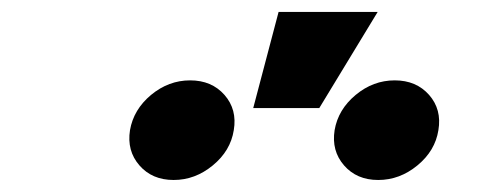

<svg xmlns="http://www.w3.org/2000/svg" viewBox="-20 -907 803 318"><path d="M267.6 -608.9Q231.9 -608.9 210.9 -633.1Q189.9 -657.2 195.3 -691.4Q201.2 -725.6 230.2 -749.8Q259.3 -773.9 294.9 -773.9Q330.6 -773.9 351.8 -749.8Q373 -725.6 367.2 -691.4Q361.8 -657.2 332.5 -633.1Q303.2 -608.9 267.6 -608.9ZM606.4 -608.9Q570.8 -608.9 549.8 -633.1Q528.8 -657.2 534.2 -691.4Q540 -725.6 569.1 -749.8Q598.1 -773.9 633.8 -773.9Q669.4 -773.9 690.7 -749.8Q711.9 -725.6 706.1 -691.4Q700.7 -657.2 671.4 -633.1Q642.1 -608.9 606.4 -608.9ZM399.4 -728 441.4 -887.2H605.5L508.8 -728Z"/></svg>

Font: Inter Black
Style: Italic
Weight: 900
Italic angle: -9.39999°
Designer: Rasmus Andersson
Foundry: rsms
Version: Version 4.000;git-a52131595